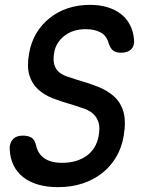

<svg xmlns="http://www.w3.org/2000/svg" viewBox="-20 -760 640 790"><path d="M427 -582Q419 -613 394 -626.5Q369 -640 333 -640Q280 -640 245 -612.5Q210 -585 203 -544Q198 -514 203 -495.5Q208 -477 221 -465Q234 -453 253.5 -446Q273 -439 296 -432Q342 -419 382 -403.5Q422 -388 449.5 -363Q477 -338 488 -299.5Q499 -261 489 -201Q481 -153 458 -114Q435 -75 400 -47.5Q365 -20 319.5 -5Q274 10 218 10Q173 10 137 -0.5Q101 -11 75.5 -31Q50 -51 36 -79.5Q22 -108 20 -144Q18 -169 32 -185.5Q46 -202 74 -202Q94 -202 108 -194.5Q122 -187 128 -164Q135 -128 162 -109Q189 -90 236 -90Q266 -90 291.5 -97.5Q317 -105 336.5 -119Q356 -133 368.5 -153.5Q381 -174 386 -201Q392 -235 385.5 -256Q379 -277 364 -291Q349 -305 326.5 -313Q304 -321 278 -329Q235 -341 198.5 -355Q162 -369 136.5 -392.5Q111 -416 100.5 -451.5Q90 -487 100 -542Q108 -587 129.5 -623Q151 -659 184 -685.5Q217 -712 259 -726Q301 -740 350 -740Q391 -740 423 -730Q455 -720 478 -702Q501 -684 514.5 -658Q528 -632 531 -601Q535 -574 521 -558.5Q507 -543 477 -543Q457 -543 445.5 -552Q434 -561 427 -582Z"/></svg>

Font: Maple Mono NL Medium
Style: Italic
Weight: 500
Italic angle: -10°
Monospace: yes
Designer: subframe7536
Version: Version 7.000